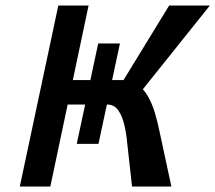

<svg xmlns="http://www.w3.org/2000/svg" viewBox="-20 -678 783 698"><path d="M460 0 442 -162Q439 -195 431.5 -226Q424 -257 409.5 -277.5Q395 -298 369 -298H209L228 -387H423Q456 -387 479.5 -370.5Q503 -354 518 -327.5Q533 -301 542.5 -269.5Q552 -238 558 -209L603 0ZM52 0 192 -658H302L163 0ZM393 -328 595 -658H743L479 -328ZM338 -155H259L337 -520H416Z"/></svg>

Font: Ysabeau Office
Style: Bold Italic
Weight: 700
Italic angle: -12°
Designer: Christian Thalmann (Catharsis Fonts)
Version: Version 2.001;gftools[0.9.30]; featfreeze: tnum,lnum,ss02